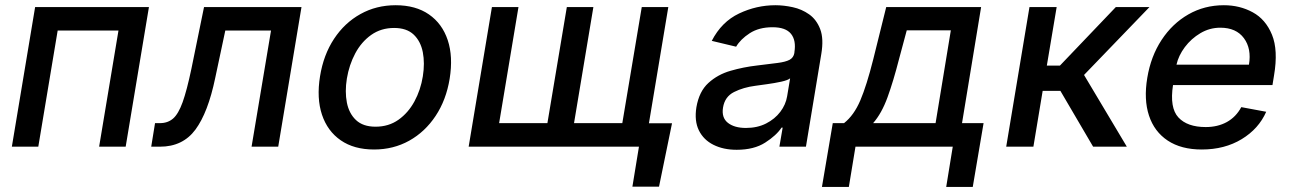

<svg xmlns="http://www.w3.org/2000/svg" viewBox="-20 -573 5044 750"><path d="M26.3 0 117.2 -545.5H561.8L470.9 0H367.2L442.8 -453.8H205.3L129.6 0Z M570.7 0 585.6 -92H604.8Q635.3 -92 656.1 -109.9Q676.8 -127.8 693.4 -173.8Q709.9 -219.8 727.6 -304L777 -545.5H1157.7L1066.8 0H962.7L1038.7 -453.8H860.1L820.7 -268.5Q792.6 -133.2 743.3 -66.6Q693.9 0 604.8 0Z M1441.1 11Q1362.9 11 1311.1 -24.9Q1259.2 -60.7 1237.7 -125Q1216.3 -189.3 1230.1 -274.9Q1243.6 -358.7 1284.8 -421.2Q1326 -483.7 1388 -518.1Q1449.9 -552.6 1525.6 -552.6Q1603.7 -552.6 1655.5 -516.7Q1707.4 -480.8 1728.9 -416.4Q1750.4 -351.9 1736.5 -265.6Q1723 -182.5 1681.6 -120.2Q1640.3 -57.9 1578.5 -23.4Q1516.7 11 1441.1 11ZM1447.1 -78.1Q1498.2 -78.1 1536.4 -105.1Q1574.6 -132.1 1598.9 -176.8Q1623.2 -221.6 1631.7 -274.9Q1639.9 -326.3 1631.6 -369.1Q1623.2 -411.9 1595.9 -437.9Q1568.5 -463.8 1519.5 -463.8Q1468.4 -463.8 1430 -436.6Q1391.7 -409.4 1367.7 -364.5Q1343.8 -319.6 1334.9 -266Q1326.7 -214.8 1335 -172.2Q1343.4 -129.6 1370.7 -103.9Q1398.1 -78.1 1447.1 -78.1Z M2605.1 -91.6 2554.3 156.2H2450.3L2475.9 0H1810.7L1901.6 -545.5H2005.3L1929.7 -92H2118.3L2194.2 -545.5H2297.9L2222.3 -92H2410.9L2486.9 -545.5H2590.6L2514.9 -91.6Z M2857.6 12.1Q2805.8 12.1 2767 -7.3Q2728.3 -26.6 2710 -63.7Q2691.8 -100.9 2700.3 -154.1Q2710.9 -215.9 2747.2 -248.9Q2783.4 -282 2833.8 -296.5Q2884.2 -311.1 2936.8 -317.1Q2986.5 -323.2 3017.4 -327.1Q3048.3 -331 3064.1 -339.3Q3079.9 -347.7 3083.1 -366.5V-369Q3090.6 -415.1 3069.8 -440.9Q3049 -466.6 2997.9 -466.6Q2944.6 -466.6 2908.6 -443.2Q2872.5 -419.7 2855.5 -390.6L2760.3 -413.4Q2798.7 -487.9 2866.8 -520.2Q2935 -552.6 3008.9 -552.6Q3041.5 -552.6 3076.7 -544.9Q3111.9 -537.3 3140.8 -516.9Q3169.7 -496.4 3183.9 -459.2Q3198.2 -421.9 3188.2 -362.2L3128.2 0H3024.5L3037.3 -74.6H3033Q3012.8 -44 2969.1 -16Q2925.4 12.1 2857.6 12.1ZM2893.8 -73.2Q2938.2 -73.2 2972.5 -90.6Q3006.7 -108 3028.1 -136.2Q3049.4 -164.4 3054.7 -196.7L3066.4 -267Q3057.5 -259.6 3031.6 -253.9Q3005.7 -248.2 2976.9 -244.3Q2948.2 -240.4 2930.8 -237.9Q2883.9 -231.9 2847.5 -213.6Q2811.1 -195.3 2804.3 -152.7Q2797.9 -113.3 2823.3 -93.2Q2848.7 -73.2 2893.8 -73.2Z M3190.7 157.3 3233 -92H3277Q3315.7 -122.5 3340.6 -180.8Q3365.4 -239 3391.3 -342L3441.8 -545.5H3812.5L3737.9 -92H3822.1L3779.8 157.3H3676.1L3701.7 0H3321.7L3295.8 157.3ZM3390.6 -92H3634.6L3694.2 -454.5H3522L3491.8 -342Q3469.8 -256 3446.9 -193Q3424 -130 3390.6 -92Z M3910.5 0 4001.4 -545.5H4107.6L4069.2 -316.8H4120.4L4338.8 -545.5H4470.2L4214.5 -280.2L4381.7 0H4250L4122.2 -218H4052.9L4016.7 0Z M4674.4 11Q4594.1 11 4541.5 -23.8Q4489 -58.6 4468.2 -121.6Q4447.4 -184.7 4461.6 -269.2Q4475.5 -353 4517.4 -416.9Q4559.3 -480.8 4622 -516.7Q4684.7 -552.6 4760.7 -552.6Q4822.8 -552.6 4873.4 -525Q4924 -497.5 4948.7 -437.3Q4973.4 -377.1 4956.7 -278.4L4950.6 -240.8H4562.1Q4548.3 -152 4583.1 -114.3Q4617.9 -76.7 4690 -76.7Q4736.5 -76.7 4772.2 -96.2Q4807.9 -115.8 4828.8 -154.5L4926.1 -136.4Q4897 -70 4830.4 -29.5Q4763.8 11 4674.4 11ZM4575.6 -320.3H4858.7Q4869.3 -382.8 4839.1 -423.8Q4808.9 -464.8 4746.8 -464.8Q4705.3 -464.8 4669.2 -443.5Q4633.2 -422.2 4608.3 -389Q4583.5 -355.8 4575.6 -320.3Z"/></svg>

Font: Inter UI Medium
Style: Italic
Weight: 500
Italic angle: 9.39999°
Designer: Rasmus Andersson
Foundry: rsms
Version: 3.2;8d6f07862